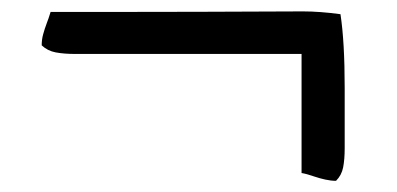

<svg xmlns="http://www.w3.org/2000/svg" viewBox="-20 -457 697 337"><path d="M511.7 -437Q541 -437 577.6 -432.1Q585 -383.8 585 -302.7V-196.8Q585 -177.2 582.3 -163.3Q579.6 -149.4 569.8 -139.6Q561 -139.6 551 -141.8Q541 -144 532.2 -147Q518.1 -151.9 509.3 -153.3V-362.3H112.3Q92.3 -362.3 77.9 -365Q63.5 -367.7 53.2 -377.4Q53.2 -387.7 55.7 -396.7Q58.1 -405.8 62.5 -417.5Q64.9 -423.3 68.8 -436H153.3Q243.2 -436 332.8 -436.3Q422.4 -436.5 511.7 -437Z"/></svg>

Font: Radley
Style: Regular
Weight: 400
Designer: Vernon Adams
Foundry: Vernon Adams
Version: Version 1.003; ttfautohint (v1.6)